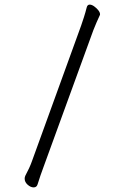

<svg xmlns="http://www.w3.org/2000/svg" viewBox="-20 -771 540 833"><path d="M332 -660Q337 -674 344 -696Q351 -718 356 -738Q359 -751 369 -751Q378 -751 388.5 -743.5Q399 -736 406.5 -726.5Q414 -717 414 -709Q414 -706 413 -705Q406 -690 399 -674Q392 -658 385 -640L169 -47Q162 -28 155.5 -9.5Q149 9 143 29Q139 42 126 42Q113 42 100 30.5Q87 19 87 4Q87 -3 90 -9Q108 -42 118 -70Z"/></svg>

Font: Moon Stars Kai T HW
Style: Regular
Weight: 400
Designer: GuiWonder
Version: Version 1.101